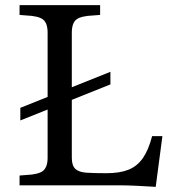

<svg xmlns="http://www.w3.org/2000/svg" viewBox="-20 -720 666 746"><path d="M59 -252V-301L409 -441V-392ZM585 6Q555 4 514 2Q473 0 441 0H56V-38L81 -40Q130 -42 147.5 -56.5Q165 -71 165 -107V-593Q165 -630 147.5 -644Q130 -658 81 -660L56 -662V-700H369V-662L343 -660Q294 -658 276.5 -644Q259 -630 259 -593V-107Q259 -77 272.5 -64Q286 -51 316 -49Q346 -47 393 -47Q445 -47 479 -60.5Q513 -74 535 -105.5Q557 -137 571 -191H611Z"/></svg>

Font: Hedvig Letters Serif
Style: Regular
Weight: 400
Designer: Alexander Örn & Tor Weibull
Foundry: Kanon Foundry
Version: Version 1.000